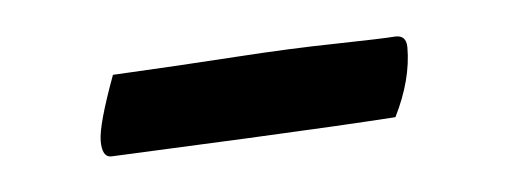

<svg xmlns="http://www.w3.org/2000/svg" viewBox="-24 -281 376 142"><g transform="rotate(-5 164.0 -210.0)"><path d="M54.7 -174.7Q48 -174.7 48 -186.7Q48 -198.7 61.3 -234.7Q112 -237.3 152.7 -240Q193.3 -242.7 228 -243.3Q262.7 -244 271.3 -244.7Q280 -245.3 280 -236Q280 -212 266.7 -185.3Q228 -182.7 156 -179.3Q84 -176 54.7 -174.7Z"/></g></svg>

Font: Ramaraja
Style: Regular
Weight: 400
Designer: Appaji Ambarisha Darbha
Foundry: Andhrapradesh Society for Knowledge Networks
Version: Version 1.0.4; ttfautohint (v1.2.25-373a) -l 7 -r 28 -G 50 -